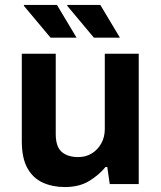

<svg xmlns="http://www.w3.org/2000/svg" viewBox="-20 -743 651 775"><path d="M242 12Q192 12 152.5 -6Q113 -24 90.5 -64.5Q68 -105 68 -173V-526H205V-202Q205 -151 229 -130Q253 -109 296 -109Q327 -109 351 -124Q375 -139 389 -164.5Q403 -190 403 -222V-526H540V0H423L413 -69H406Q380 -37 340 -12.5Q300 12 242 12ZM359 -591 251 -720 252 -723H385L464 -591ZM184 -591 76 -720 77 -723H210L289 -591Z"/></svg>

Font: Archivo VF Beta
Style: Regular
Weight: 400
Designer: Hector Gatti
Foundry: Omnibus-Type
Version: Version 1.002